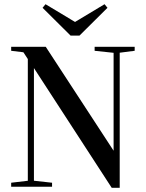

<svg xmlns="http://www.w3.org/2000/svg" viewBox="-20 -886 693 911"><path d="M33 0V-19L118 -29H136L227 -19V0ZM112 0V-649H141V-332V0ZM429 -645V-664H619V-645L541 -635H523ZM510 5 141 -563H140L91 -638L33 -645V-664H197L530 -154H519V-332V-664H548V5ZM196 -866 354 -771H318L476 -866L490 -849L357 -717H315L182 -849Z"/></svg>

Font: Source Serif 4 60pt SemiBold
Style: Regular
Weight: 600
Version: Version 4.004;hotconv 1.0.116;makeotfexe 2.5.65601